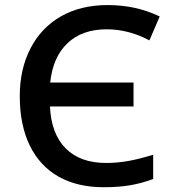

<svg xmlns="http://www.w3.org/2000/svg" viewBox="-20 -744 698 773"><path d="M59.6 -356.9Q59.6 -465.8 102.8 -549.3Q146 -632.8 226.1 -678.7Q306.2 -723.6 413.1 -723.6Q470.2 -723.6 522 -712.4Q573.7 -701.2 623 -677.7L581.5 -581.5Q497.6 -626 409.2 -626Q311 -626 252 -570.3Q192.9 -514.6 182.1 -411.6H517.6V-315.4H181.2Q186 -205.6 244.4 -146.7Q302.7 -87.9 407.2 -87.9Q451.2 -87.9 495.6 -95.7Q540 -103.5 596.7 -121.1V-23.4Q549.8 -5.9 503.2 2Q456.5 9.8 397.5 9.8Q291 9.8 215.3 -33.2Q139.6 -76.2 99.6 -158.7Q59.6 -241.2 59.6 -356.9Z"/></svg>

Font: Viking Open Sans Light
Style: Bold
Weight: 600
Foundry: Ascender Corporation
Version: Version 2.001